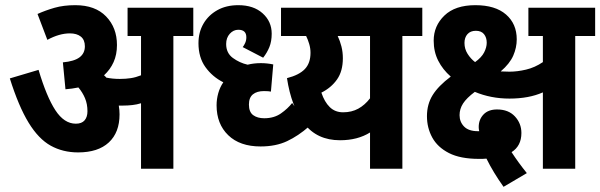

<svg xmlns="http://www.w3.org/2000/svg" viewBox="-20 -652 2320 742"><path d="M442 -210Q442 -140 400.5 -101.5Q359 -63 282 -63Q223 -63 176 -89Q129 -115 90.5 -178Q52 -241 18 -349L129 -382Q160 -278 194 -226Q228 -174 273 -174Q296 -174 307 -187Q318 -200 318 -222Q318 -250 308.5 -272.5Q299 -295 283 -314Q259 -309 233 -307L223 -411Q267 -415 287.5 -430.5Q308 -446 308 -473Q308 -498 292.5 -510.5Q277 -523 250 -523Q209 -523 163 -498L125 -598Q156 -612 191 -622Q226 -632 271 -632Q348 -632 390 -588.5Q432 -545 432 -478Q432 -441 419 -412Q406 -383 382 -361Q387 -357 391 -352Q415 -347 443 -347Q466 -347 485.5 -350Q505 -353 525 -361V-513H473V-622H727V-513H650V0H525V-253Q509 -248 491.5 -246Q474 -244 456 -244Q448 -244 439 -244Q442 -227 442 -210Z M1174 -163Q1133 -127 1089.5 -106.5Q1046 -86 987 -86Q907 -86 862 -129.5Q817 -173 817 -245Q817 -269 823.5 -292Q830 -315 843 -334Q801 -355 774 -392.5Q747 -430 747 -485Q747 -527 766 -560Q785 -593 819.5 -612.5Q854 -632 901 -632Q960 -632 995 -600.5Q1030 -569 1030 -522Q1030 -492 1021 -470Q1012 -448 997 -429L918 -470Q923 -476 927.5 -486Q932 -496 932 -508Q932 -537 901 -537Q882 -537 868 -521.5Q854 -506 854 -482Q854 -447 880 -428Q906 -409 937 -402Q961 -408 988 -408Q1012 -408 1036 -403L1027 -298Q1023 -299 1016 -299.5Q1009 -300 1000 -300Q973 -300 957.5 -287.5Q942 -275 942 -248Q942 -219 958.5 -207Q975 -195 1001 -195Q1039 -195 1065.5 -213.5Q1092 -232 1109 -254Z M1612 -622V-513H1535V0H1410V-140Q1362 -110 1294 -110Q1205 -110 1155.5 -174.5Q1106 -239 1089 -350Q1136 -362 1158 -385Q1180 -408 1180 -448Q1180 -465 1175 -482Q1170 -499 1163 -513H1066V-622ZM1222 -294Q1234 -258 1254.5 -238Q1275 -218 1306 -218Q1339 -218 1364.5 -232Q1390 -246 1410 -272V-513H1285Q1294 -494 1299.5 -472.5Q1305 -451 1305 -427Q1305 -377 1282.5 -345Q1260 -313 1222 -294Z M2203 -513V0H2078V-295Q2024 -271 1949 -271Q1877 -271 1815 -297Q1783 -273 1769.5 -252Q1756 -231 1756 -207Q1756 -181 1773.5 -163Q1791 -145 1827 -145Q1829 -145 1832 -145Q1830 -153 1830 -161Q1830 -190 1848.5 -209.5Q1867 -229 1901 -229Q1945 -229 1970 -202Q1995 -175 1995 -138Q1995 -88 1957 -64Q1983 -24 2016 17L1926 70Q1886 14 1860 -39Q1852 -38 1844.5 -38Q1837 -38 1831 -38Q1759 -38 1715 -60.5Q1671 -83 1650.5 -120.5Q1630 -158 1630 -203Q1630 -249 1652 -284.5Q1674 -320 1722 -356Q1691 -383 1673.5 -417.5Q1656 -452 1656 -495Q1656 -552 1697.5 -592Q1739 -632 1817 -632Q1894 -632 1935.5 -596Q1977 -560 1977 -500Q1977 -468 1963.5 -437Q1950 -406 1915 -376Q1930 -375 1949 -375Q1979 -375 2013 -383Q2047 -391 2078 -412V-513H2022V-622H2280V-513ZM1775 -486Q1775 -463 1787 -444Q1799 -425 1816 -412Q1841 -430 1851 -449.5Q1861 -469 1861 -487Q1861 -507 1850.5 -520Q1840 -533 1819 -533Q1798 -533 1786.5 -520Q1775 -507 1775 -486Z"/></svg>

Font: Noto Sans Condensed
Style: Bold Italic
Weight: 700
Width: 3
Italic angle: -12°
Designer: Monotype Design Team
Foundry: Monotype Imaging Inc.
Version: Version 2.013; ttfautohint (v1.8.4.7-5d5b)